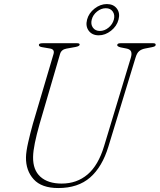

<svg xmlns="http://www.w3.org/2000/svg" viewBox="-20 -913 787 946"><path d="M493 -193.5 624.5 -628Q630.5 -648 625.8 -659.2Q621 -670.5 602.5 -674L574.5 -679.5Q557.5 -684 557.5 -690.5Q557.5 -700 573.5 -700H735Q747 -700 747 -693Q747 -688.5 743.8 -685.8Q740.5 -683 728.5 -680.5L695 -674Q677 -670.5 665.8 -661.2Q654.5 -652 647.5 -628L514 -190.5Q483.5 -90.5 424 -38.5Q364.5 13.5 267 13.5Q185 13.5 146 -29.5Q107 -72.5 108 -138Q108.5 -166 119 -212.2Q129.5 -258.5 142 -303L243.5 -646Q251 -670 226 -674L188 -680.5Q171.5 -683 171.5 -691.5Q171.5 -700 190 -700H360.5Q372.5 -700 372.5 -693.5Q372.5 -685.5 352 -681.5L307.5 -673.5Q282.5 -669 276 -647.5L175 -302Q160 -249 151.8 -208.8Q143.5 -168.5 143 -139.5Q142 -75.5 179.2 -42Q216.5 -8.5 284 -8.5Q358.5 -8.5 411.5 -53.5Q464.5 -98.5 493 -193.5ZM466.5 -739Q434 -739 417.2 -761.5Q400.5 -784 409 -816.5Q417.5 -848.5 446 -870.8Q474.5 -893 506.5 -893Q539 -893 555.8 -870.8Q572.5 -848.5 564 -816.5Q555.5 -784 527 -761.5Q498.5 -739 466.5 -739ZM501.5 -872.5Q478.5 -872.5 458.2 -856.2Q438 -840 432 -816.5Q426 -793 437.8 -776.8Q449.5 -760.5 472 -760.5Q495 -760.5 514.8 -776.8Q534.5 -793 541 -816.5Q547 -840 535.5 -856.2Q524 -872.5 501.5 -872.5Z"/></svg>

Font: Fraunces 72pt Soft Thin
Style: Italic
Weight: 100
Italic angle: -16°
Version: Version 1.000;[0bf87f6ff]